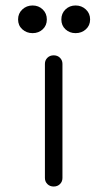

<svg xmlns="http://www.w3.org/2000/svg" viewBox="-20 -681 395 701"><path d="M99 -560Q77 -560 61.5 -574Q46 -588 46 -610Q46 -632 61.5 -646.5Q77 -661 99 -661Q121 -661 136 -646.5Q151 -632 151 -610Q151 -588 136 -574Q121 -560 99 -560ZM256 -560Q234 -560 219 -574Q204 -588 204 -610Q204 -632 219 -646.5Q234 -661 256 -661Q278 -661 293.5 -646.5Q309 -632 309 -610Q309 -588 293.5 -574Q278 -560 256 -560ZM176 0Q162 0 153 -9Q144 -18 144 -31V-448Q144 -461 153 -470Q162 -479 176 -479Q190 -479 199 -470Q208 -461 208 -448V-31Q208 -18 199 -9Q190 0 176 0Z"/></svg>

Font: Gardens CM
Style: Regular
Weight: 400
Designer: Created by: Aleksander Shevchuk, 2010. Modifed by: Daren Olsen, 2020.
Foundry: High-Logic / FontCreator v.13.0.0 build 2663 (64-bit)
Version: Version 3.003 Ukrainian, initial release